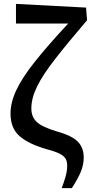

<svg xmlns="http://www.w3.org/2000/svg" viewBox="-20 -761 481 986"><path d="M297 205Q309 173 317 145Q325 117 325 90Q325 69 317.5 55Q310 41 288.5 29.5Q267 18 226 7Q129 -20 81.5 -61Q34 -102 34 -177Q34 -234 63.5 -297.5Q93 -361 158.5 -443.5Q224 -526 330 -640H62V-741L422 -722L427 -657Q327 -540 263.5 -458.5Q200 -377 170.5 -317Q141 -257 141 -204Q141 -160 169.5 -134Q198 -108 269 -87Q349 -65 379.5 -33.5Q410 -2 410 47Q410 84 395.5 120Q381 156 349 205Z"/></svg>

Font: Source Serif Pro SemiBold
Style: Regular
Weight: 600
Designer: Frank Grießhammer
Foundry: Adobe Systems Incorporated
Version: Version 3.001;hotconv 1.0.111;makeotfexe 2.5.65597